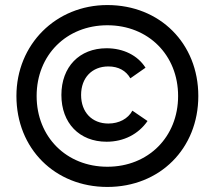

<svg xmlns="http://www.w3.org/2000/svg" viewBox="-20 -730 850 760"><path d="M405 10C613 10 765 -142 765 -350C765 -558 613 -710 405 -710C201 -710 45 -554 45 -350C45 -142 197 10 405 10ZM405 -70C243 -70 125 -188 125 -350C125 -512 243 -630 405 -630C567 -630 685 -512 685 -350C685 -188 567 -70 405 -70ZM402 -169C470 -169 528 -199 564 -251L504 -292C487 -260 451 -241 409 -241C344 -241 301 -286 301 -354C301 -422 344 -467 409 -467C449 -467 479 -450 496 -420L556 -462C525 -511 468 -539 402 -539C294 -539 223 -465 223 -354C223 -243 294 -169 402 -169Z"/></svg>

Font: Fixel Text Regular
Style: Regular
Weight: 400
Width: 4
Designer: AlfaBravo + MacPaw
Foundry: Kyrylo Tkachov, Marchela Mozhyna, Serhii Makarenko, Maria Weinstein, Zakhar Kryvoshyya
Version: Version 1.211